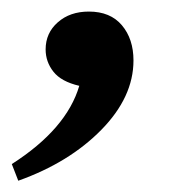

<svg xmlns="http://www.w3.org/2000/svg" viewBox="-56 -145 327 332"><path d="M-24.4 167.5 -35.6 138.7Q59.1 78.1 81.1 3.4Q49.8 -3.9 36.4 -21Q22.9 -38.1 22.9 -59.6Q22.9 -87.9 43.9 -106.4Q64.9 -125 97.7 -125Q134.8 -125 154.8 -101.3Q174.8 -77.6 174.8 -40.5Q174.8 22.9 119.1 79.6Q63.5 136.2 -24.4 167.5Z"/></svg>

Font: Elstob 14pt SemiBold
Style: Italic
Weight: 600
Italic angle: -20°
Designer: Peter S. Baker
Version: Version 1.015